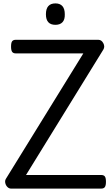

<svg xmlns="http://www.w3.org/2000/svg" viewBox="-20 -1109 653 1129"><path d="M45 0Q33 0 23.5 -9.5Q14 -19 11 -33Q8 -47 15 -58L470 -795H73Q58 -795 51.5 -804Q45 -813 45 -835Q45 -858 51.5 -866.5Q58 -875 73 -875H558Q577 -875 587.5 -855Q598 -835 588 -818L133 -80H575Q590 -80 596.5 -71.5Q603 -63 603 -40Q603 -18 596.5 -9Q590 0 575 0ZM306 -963Q278 -963 264 -978.5Q250 -994 250 -1025Q250 -1057 264 -1073Q278 -1089 306 -1089Q333 -1089 347 -1073Q361 -1057 361 -1025Q362 -994 347.5 -978.5Q333 -963 306 -963Z"/></svg>

Font: Playwrite GB J
Style: Regular
Weight: 400
Designer: Veronika Burian, José Scaglione
Foundry: TypeTogether
Version: Version 1.002